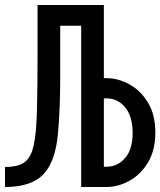

<svg xmlns="http://www.w3.org/2000/svg" viewBox="-20 -749 642 769"><path d="M0 -80.1Q45.9 -80.1 71.8 -95Q97.7 -109.9 109.6 -147.2Q121.6 -184.6 125.5 -252Q127.4 -281.7 128.4 -325.7Q129.4 -369.6 129.9 -420.4Q130.4 -471.2 130.4 -521V-729H396V-436H406.2Q453.1 -436 498 -411.4Q543 -386.7 572.5 -338.4Q602.1 -290 602.1 -218.3Q602.1 -146.5 572.5 -97.9Q543 -49.3 498 -24.7Q453.1 0 406.2 0H305.2V-646H221.2V-445.8Q221.2 -309.6 211.7 -209.5Q202.1 -109.4 160.2 -58.1Q112.3 0 0 0ZM406.2 -81.1Q450.2 -81.1 480.7 -115.7Q511.2 -150.4 511.2 -216.8Q511.2 -282.2 481.7 -318.6Q452.1 -355 406.2 -355H396V-81.1Z"/></svg>

Font: Vazir Code Hack
Style: Code-Hack
Weight: 400
Foundry: DejaVu fonts team - Redesigned by Saber Rastikerdar
Version: Version 1.1.2